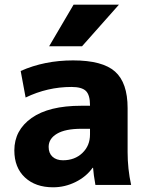

<svg xmlns="http://www.w3.org/2000/svg" viewBox="-20 -787 634 817"><path d="M293 -767H486L329 -590H189ZM291 -530Q416 -530 469.5 -482.5Q523 -435 523 -327V-140Q523 -68 538 0H386Q378 -45 376 -73H374Q347 -35 301.5 -12.5Q256 10 206 10Q131 10 86 -32Q41 -74 41 -147Q41 -233 114.5 -285Q188 -337 326 -337H363V-339Q363 -383 345.5 -400Q328 -417 284 -417Q182 -417 89 -372L68 -485Q169 -530 291 -530ZM187 -162Q187 -135 203.5 -120Q220 -105 248 -105Q298 -105 330.5 -136Q363 -167 363 -215V-239H326Q258 -239 222.5 -218Q187 -197 187 -162Z"/></svg>

Font: Mplus 1p ExtraBold
Style: Regular
Weight: 800
Version: Version 1.061